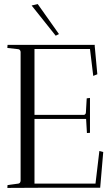

<svg xmlns="http://www.w3.org/2000/svg" viewBox="-20 -920 546 941"><path d="M16 -685 17 -700H445L444 -697L457 -556L437 -548L421 -680H149V-357H388Q393 -356 397 -359.5Q401 -363 401 -369L405 -438L421 -440V-269Q420 -269 406 -268L402 -337H149V-20H448L467 -180L486 -175L471 0H217L16 1L17 -13L69 -20Q79 -21 81 -33V-666Q79 -678 69 -679ZM269 -753 253 -745 135 -893 165 -900Z"/></svg>

Font: Antic Didone
Style: Regular
Weight: 400
Designer: Santiago Orozco
Foundry: Santiago Orozco
Version: Version 2.000